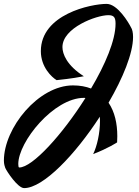

<svg xmlns="http://www.w3.org/2000/svg" viewBox="-112 -784 714 987"><path d="M561 -644C550 -666 493 -764 436 -764C356 -764 98 -711 98 -521C98 -439 154 -387 179 -372C195 -374 253 -379 319 -392C231 -448 209 -507 209 -542C209 -641 383 -706 445 -706C475 -706 482 -693 482 -662C482 -577 429 -452 356 -329C330 -339 299 -345 263 -345C86 -345 -92 -127 -92 42C-92 59 -87 74 -85 79C-78 96 -21 183 12 183C111 183 276 9 401 -184C401 -177 402 -170 402 -163C402 -100 387 -33 367 8C443 -21 490 -52 490 -52C490 -58 491 -69 491 -84C491 -148 478 -209 446 -256C520 -383 572 -510 572 -594C572 -616 568 -634 561 -644ZM-13 77C-17 77 -18 69 -18 59C-18 -55 164 -281 320 -281C322 -281 325 -281 327 -280C209 -93 55 77 -13 77Z"/></svg>

Font: Yesteryear
Style: Regular
Weight: 400
Designer: Astigmatic (AOETI)
Foundry: Astigmatic (AOETI)
Version: Version 1.000